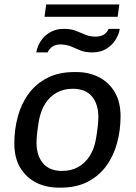

<svg xmlns="http://www.w3.org/2000/svg" viewBox="-20 -852 625 882"><path d="M250 10Q191.5 10 145.5 -13.5Q99.5 -37 72.6 -82.1Q45.8 -127.2 45.8 -193.5Q45.8 -258 62 -317.2Q78.2 -376.5 112 -422.1Q145.8 -467.8 198 -494.4Q250.2 -521 321.5 -521H330Q388.5 -521 434.4 -497.5Q480.2 -474 507 -429Q533.8 -384 533.8 -317.5Q533.8 -253 517.5 -193.8Q501.2 -134.5 467.6 -88.9Q434 -43.2 382.2 -16.6Q330.5 10 258.5 10ZM265.2 -66.8Q307 -66.8 339 -84.6Q371 -102.5 392 -135.4Q413 -168.2 420.2 -210.8Q425.8 -242 428.8 -269Q431.8 -296 431.8 -315Q431.8 -373.5 402.5 -408.9Q373.2 -444.2 314.2 -444.2Q272.5 -444.2 240.5 -426.4Q208.5 -408.5 188 -376.1Q167.5 -343.8 159.2 -300.2Q153.8 -269 150.8 -242Q147.8 -215 147.8 -196Q147.8 -137.5 177.4 -102.1Q207 -66.8 265.2 -66.8ZM146.8 -611.2Q150.5 -636.2 165.9 -661.2Q181.2 -686.2 208.5 -702.9Q235.8 -719.5 273.5 -719.5Q305.2 -719.5 327.9 -710.8Q350.5 -702 371.4 -692.9Q392.2 -683.8 419.2 -683.8Q442 -683.8 457 -693.1Q472 -702.5 479 -719.5H530.2Q526.8 -695.2 511.4 -670.2Q496 -645.2 469.1 -628.2Q442.2 -611.2 403.5 -611.2Q372.5 -611.2 350.6 -620Q328.8 -628.8 308 -637.9Q287.2 -647 258 -647.8Q235.2 -647.8 221 -638Q206.8 -628.2 198.8 -611.2ZM184.5 -774.8 192.2 -831.5H528.2L520.5 -774.8Z"/></svg>

Font: Chivo Medium
Style: Italic
Weight: 500
Italic angle: -8.05°
Designer: Hector Gatti
Foundry: Omnibus-Type
Version: Version 2.002